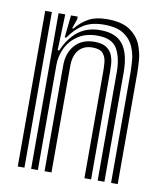

<svg xmlns="http://www.w3.org/2000/svg" viewBox="-73 -670 617 729"><g transform="rotate(10 236.0 -305.0)"><path d="M404.2 0V-423.2Q404.2 -442 402.2 -469.5Q400.2 -497 389 -524Q377.8 -551 350.8 -569.1Q323.8 -587.2 273.5 -587.2Q227.5 -587.2 196.5 -568.6Q165.5 -550 141 -514H134.8L144 -600H169.8L170 -591L156.8 -552.5H161.5Q185.2 -580.8 212.4 -595.2Q239.5 -609.8 281.8 -609.8Q339 -609.8 369.6 -588.9Q400.2 -568 412.9 -537.6Q425.5 -507.2 427.6 -477.1Q429.8 -447 429.8 -428.2V0ZM44.5 0V-600H70.2V0ZM96 0V-600H121.8L117 -461.2H123Q144.2 -511 179.2 -537.9Q214.2 -564.8 265.8 -564.2Q325.5 -563.8 352 -528.1Q378.5 -492.5 378.5 -421.5V0H352.5V-418.2Q352.5 -473.5 333 -507.6Q313.5 -541.8 256.2 -541.8Q212.8 -541.8 182.9 -522.2Q153 -502.8 137.5 -471.5Q122 -440.2 122 -405.2V0ZM147.8 0V-407.5Q147.8 -456.5 174.9 -486.6Q202 -516.8 249.8 -516.8Q280 -516.8 296.1 -505.8Q312.2 -494.8 318.8 -478Q325.2 -461.2 326.2 -443.6Q327.2 -426 327.2 -413.2V0H301.5V-411.8Q301.5 -426.8 300 -446.1Q298.5 -465.5 287.2 -479.9Q276 -494.2 246 -494.2Q212.2 -494.2 193.4 -472.4Q174.5 -450.5 174.5 -410.2V0Z"/></g></svg>

Font: Big Shoulders Inline Display ExtraBold
Style: Regular
Weight: 800
Designer: Patric King
Foundry: XO Type Co
Version: Version 1.000